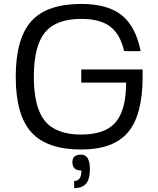

<svg xmlns="http://www.w3.org/2000/svg" viewBox="-20 -740 805 976"><path d="M393 -320V-387H705V-350Q705 -156 631 -68Q557 20 393 20Q218 20 139 -68Q60 -156 60 -350Q60 -544 139 -632Q218 -720 393 -720Q527 -720 598.5 -663Q670 -606 695 -480H611Q591 -567 539.5 -605.5Q488 -644 393 -644Q265 -644 208.5 -575Q152 -506 152 -350Q152 -194 208.5 -125Q265 -56 393 -56Q514 -56 567.5 -118Q621 -180 621 -320ZM392 46Q437 46 437 120Q437 170 418 193Q399 216 357 216V180Q394 180 394 127Q348 127 348 84Q348 46 392 46Z"/></svg>

Font: Fivo Sans Modern
Style: Regular
Weight: 400
Designer: Alexander Slobzheninov
Foundry: Alexander Slobzheninov
Version: 1.0